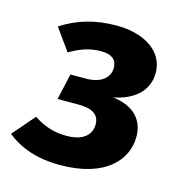

<svg xmlns="http://www.w3.org/2000/svg" viewBox="-107 -628 684 726"><g transform="rotate(15 235.0 -265.5)"><path d="M263 -548C179 -548 111 -528 48 -487L109 -402C148 -424 182 -439 231 -439C269 -439 293 -425 293 -390C293 -353 262 -324 201 -324H141L118 -222H201C256 -222 282 -203 282 -166C282 -127 253 -96 187 -96C140 -96 101 -107 57 -136L-18 -49C33 -8 100 17 190 17C371 17 443 -72 443 -161C443 -228 400 -273 319 -282C406 -299 451 -348 451 -413C451 -498 370 -548 263 -548Z"/></g></svg>

Font: Fira Sans
Style: Bold Italic
Weight: 700
Italic angle: -8°
Designer: bBox Type GmbH & Carrois Corporate GbR & Edenspiekermann AG
Foundry: bBox Type GmbH & Carrois Corporate GbR & Edenspiekermann AG
Version: Version 4.301;PS 004.301;hotconv 1.0.88;makeotf.lib2.5.64775